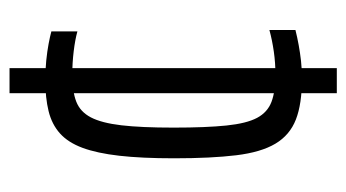

<svg xmlns="http://www.w3.org/2000/svg" viewBox="-186 -550 744 413"><g transform="rotate(-90 186.5 -344.0)"><path d="M223 -67Q169 -67 135.5 -80Q102 -93 83.5 -124Q65 -155 58.5 -208.5Q52 -262 52 -342Q52 -412 57.5 -460Q63 -508 74.5 -539Q86 -570 105.5 -587.5Q125 -605 153.5 -612Q182 -619 220 -619Q243 -619 262.5 -617Q282 -615 298 -612Q314 -609 325 -606V-550Q307 -555 282 -558Q257 -561 232 -561Q196 -561 174 -552.5Q152 -544 140 -521Q128 -498 123 -455.5Q118 -413 118 -343Q118 -273 122.5 -229.5Q127 -186 139 -163.5Q151 -141 173.5 -132.5Q196 -124 232 -124Q257 -124 281.5 -127.5Q306 -131 328 -137V-81Q312 -77 295.5 -74Q279 -71 261.5 -69Q244 -67 223 -67ZM192 8V-696H246V8Z"/></g></svg>

Font: Saira Condensed
Style: Regular
Weight: 400
Width: 3
Designer: Hector Gatti with collaboration of the Omnibus-Type team
Foundry: Omnibus-Type
Version: Version 1.101